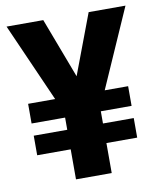

<svg xmlns="http://www.w3.org/2000/svg" viewBox="-81 -776 701 840"><g transform="rotate(-10 269.5 -355.5)"><path d="M483.9 -220.2V-133.3H347.2V0H188.5V-133.3H39.6V-220.2H188.5V-274.4H39.6V-361.8H159.7L5.4 -710.9H168.5L269.5 -443.8L370.1 -710.9H533.7L379.9 -361.8H483.9V-274.4H347.2V-220.2Z"/></g></svg>

Font: Vazirmatn RD ExtraBold
Style: Regular
Weight: 800
Designer: Saber Rastikerdar
Foundry: Saber Rastikerdar
Version: Version 32.102